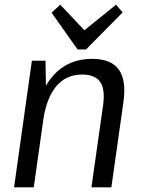

<svg xmlns="http://www.w3.org/2000/svg" viewBox="-20 -799 603 819"><path d="M420 -352Q429 -419 407 -450Q385 -481 330 -481Q262 -481 220 -431Q178 -381 164 -285L118 -217L127 -278Q146 -410 209 -479Q272 -548 373 -548Q454 -548 487 -502Q520 -456 506 -360L455 0H370ZM116 -540H174L177 -375L124 0H40ZM503 -746 347 -588H311L200 -745L237 -779L356 -653H319L475 -779Z"/></svg>

Font: Pathway Extreme SemiCondensed
Style: Italic
Weight: 400
Width: 4
Italic angle: -8°
Version: Version 1.001;gftools[0.9.26]